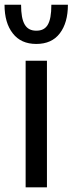

<svg xmlns="http://www.w3.org/2000/svg" viewBox="-42 -807 313 827"><path d="M179.2 -786.6C179.2 -704.1 158.7 -674.8 114.3 -674.8C68.8 -674.8 48.8 -708 48.8 -786.6H-22.5C-22.5 -734.4 -10.7 -693.4 13.2 -663.1C36.6 -632.8 70.3 -617.7 114.3 -617.7C158.7 -617.7 192.4 -632.8 215.8 -663.6C238.8 -693.8 250.5 -734.9 250.5 -786.6ZM160.2 -545.4H68.4V0H160.2Z"/></svg>

Font: SG Kara SemiBold
Style: Regular
Weight: 400
Designer: Damoon Khanjanzadeh
Version: Version 1.000